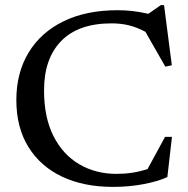

<svg xmlns="http://www.w3.org/2000/svg" viewBox="-20 -721 735 752"><path d="M436.5 -40Q468.5 -40 498 -44.5Q527.5 -49 558 -59L626.5 -185H653.5L635.5 -27.5Q598.5 -10.5 542.2 0.2Q486 11 422.5 11Q308 11 223 -29.2Q138 -69.5 91 -145.8Q44 -222 44 -329Q44 -435 91.5 -514.2Q139 -593.5 228 -637.2Q317 -681 441 -681Q469.5 -681 497 -678Q524.5 -675 561 -667L610 -701H622.5L653 -465.5L627.5 -460L549.5 -596.5Q514 -615 483.2 -622.2Q452.5 -629.5 417.5 -629.5Q287 -629.5 219.8 -560.5Q152.5 -491.5 152.5 -367Q152.5 -261 189.5 -188Q226.5 -115 290.8 -77.5Q355 -40 436.5 -40Z"/></svg>

Font: Newsreader Text Medium
Style: Regular
Weight: 500
Designer: Hugues Gentile
Foundry: Production Type
Version: Version 1.002